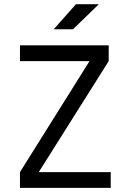

<svg xmlns="http://www.w3.org/2000/svg" viewBox="-20 -914 626 934"><path d="M77.1 0V-76.7L415.5 -616.7H77.1V-693.4H508.8V-616.7L168.5 -76.7H518.6V0ZM241.2 -771.5 349.6 -893.6H460.9L335 -771.5Z"/></svg>

Font: Cascadia Code PL SemiLight
Style: Regular
Weight: 350
Monospace: yes
Designer: Aaron Bell
Foundry: Saja Typeworks
Version: Version 2404.023; ttfautohint (v1.8.4)